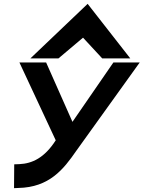

<svg xmlns="http://www.w3.org/2000/svg" viewBox="-20 -776 747 999"><path d="M284 -472 412 -580 512 -472H658L436 -756L138 -472ZM54 79 53 203 75 202C237 199 311 104 376 10L707 -451H570L357 -142L220 -451H81L270 -46C211 46 147 75 81 78Z"/></svg>

Font: Charger
Style: HemiRT
Weight: 900
Designer: Jasper
Foundry: Cannot Into Space Fonts
Version: Version 0.99